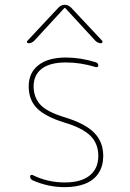

<svg xmlns="http://www.w3.org/2000/svg" viewBox="-20 -770 540 800"><path d="M250 -9.8Q317.4 -9.8 353.5 -38.6Q389.6 -67.4 389.6 -120.1Q389.6 -171.9 356.4 -204.6Q323.2 -237.3 247.1 -259.8Q168.9 -284.2 134.3 -318.8Q99.6 -353.5 99.6 -410.2Q99.6 -466.8 140.1 -498.5Q180.7 -530.3 254.9 -530.3Q315.4 -530.3 378.9 -510.7Q389.6 -506.8 389.6 -497.1Q389.6 -493.2 386.2 -491.2Q382.8 -489.3 379.9 -490.2Q316.4 -509.8 254.9 -509.8Q188.5 -509.8 154.3 -483.9Q120.1 -458 120.1 -410.2Q120.1 -365.2 147.5 -334.5Q174.8 -303.7 252.9 -280.3Q335 -254.9 372.6 -216.8Q410.2 -178.7 410.2 -120.1Q410.2 -79.1 391.1 -49.3Q372.1 -19.5 335.9 -4.9Q299.8 9.8 250 9.8Q180.7 9.8 116.2 -18.6Q105.5 -23.4 105.5 -35.2Q105.5 -39.1 108.4 -40.5Q111.3 -42 115.2 -41Q177.7 -9.8 250 -9.8ZM98.6 -589.8Q94.7 -589.8 92.8 -593.3Q90.8 -596.7 93.8 -599.6L224.6 -739.3Q235.4 -750 249.5 -750Q263.7 -750 275.4 -739.3L406.2 -599.6Q408.2 -596.7 406.2 -593.3Q404.3 -589.8 401.4 -589.8Q388.7 -589.8 377.9 -599.6L252 -736.3H250H248L122.1 -599.6Q111.3 -589.8 98.6 -589.8Z"/></svg>

Font: Rounded-X Mgen+ 1mn thin
Style: Regular
Weight: 100
Designer: [Source Han Sans]
Ryoko NISHIZUKA  (kana & ideographs); Paul D. Hunt (Latin, Greek & Cyrillic); Wenlong ZHANG  (bopomofo
Version: Version 1.059.20150602